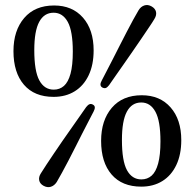

<svg xmlns="http://www.w3.org/2000/svg" viewBox="-20 -735 780 770"><path d="M197 -713Q270 -713 312.8 -664.2Q355.5 -615.5 355.5 -533Q355.5 -475 335.5 -433Q315.5 -391 279.5 -368.8Q243.5 -346.5 195 -346.5Q118 -346.5 76 -395.2Q34 -444 34 -530Q34 -612.5 77 -662.8Q120 -713 197 -713ZM272 -528Q272 -610 251.8 -647Q231.5 -684 195 -684Q157 -684 137.2 -647.2Q117.5 -610.5 117.5 -534Q117.5 -449.5 137.8 -412.5Q158 -375.5 195.5 -375.5Q219.5 -375.5 236.5 -390.5Q253.5 -405.5 262.8 -439.2Q272 -473 272 -528ZM417.5 -393.5Q410.5 -384.5 404.5 -382.2Q398.5 -380 390.5 -384Q383.5 -388 383 -395Q382.5 -402 387.5 -411Q395.5 -426.5 407.2 -449Q419 -471.5 432.5 -498Q446 -524.5 460.2 -552.5Q474.5 -580.5 488.2 -607Q502 -633.5 514.2 -656Q526.5 -678.5 535.5 -693.5Q544.5 -708.5 558.8 -713.2Q573 -718 588.5 -709Q603 -700.5 605.8 -687Q608.5 -673.5 599 -658.5Q591 -645 577.2 -624.8Q563.5 -604.5 546.8 -579.8Q530 -555 511.8 -528.8Q493.5 -502.5 475.8 -477Q458 -451.5 443 -430.2Q428 -409 417.5 -393.5ZM325.5 -305.5Q332.5 -314.5 338.8 -317Q345 -319.5 352.5 -315.5Q360 -311.5 360.2 -304.5Q360.5 -297.5 355.5 -288Q347.5 -272.5 335.8 -250Q324 -227.5 310.5 -201Q297 -174.5 282.8 -146.2Q268.5 -118 254.8 -91.5Q241 -65 228.8 -42.8Q216.5 -20.5 207.5 -5Q198 9.5 184 14Q170 18.5 154.5 10Q140 2 137.2 -11.8Q134.5 -25.5 144 -40Q152 -53.5 165.8 -74Q179.5 -94.5 196.2 -119.5Q213 -144.5 231.2 -170.8Q249.5 -197 267.2 -222.2Q285 -247.5 300 -269Q315 -290.5 325.5 -305.5ZM548.5 -353Q621.5 -353 664.2 -304.2Q707 -255.5 707 -173Q707 -115 687 -73Q667 -31 631 -8.8Q595 13.5 546.5 13.5Q469.5 13.5 427.5 -35.2Q385.5 -84 385.5 -170Q385.5 -252.5 428.5 -302.8Q471.5 -353 548.5 -353ZM623.5 -168Q623.5 -250 603.2 -287Q583 -324 546.5 -324Q508.5 -324 488.8 -287.2Q469 -250.5 469 -174Q469 -89.5 489.2 -52.5Q509.5 -15.5 547 -15.5Q571 -15.5 588 -30.5Q605 -45.5 614.2 -79.2Q623.5 -113 623.5 -168Z"/></svg>

Font: Fraunces 11pt
Style: Regular
Weight: 400
Version: Version 1.000;[b76b70a41]